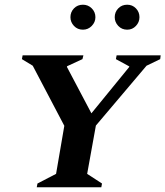

<svg xmlns="http://www.w3.org/2000/svg" viewBox="-20 -795 702 815"><path d="M136 0 139 -16 218 -57 253 -261 119 -516 73 -544 76 -560H334L330 -544L265 -514L264 -511L368 -314L528 -510L529 -513L472 -544L475 -560H662L660 -544L602 -516L387 -262L350 -57L413 -16L410 0ZM332 -669Q309 -669 294 -685Q279 -701 279 -722Q279 -744 294 -759.5Q309 -775 332 -775Q354 -775 369.5 -759.5Q385 -744 385 -722Q385 -701 369.5 -685Q354 -669 332 -669ZM520 -669Q497 -669 482 -685Q467 -701 467 -722Q467 -744 482 -759.5Q497 -775 520 -775Q542 -775 557 -759.5Q572 -744 572 -722Q572 -701 557 -685Q542 -669 520 -669Z"/></svg>

Font: Spectral SC
Style: Bold Italic
Weight: 700
Italic angle: -10°
Designer: Jean-Baptiste Levee
Foundry: Production Type
Version: Version 2.001